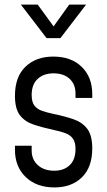

<svg xmlns="http://www.w3.org/2000/svg" viewBox="-20 -800 464 832"><path d="M215.8 12.2Q138.5 12.2 91.6 -32.6Q44.8 -77.4 44.8 -151V-168.5H117.2V-147.8Q117.2 -108.4 144.1 -84.3Q171 -60.2 214.9 -60.2Q257.2 -60.2 282.2 -84.4Q307.2 -108.5 307.2 -153.8Q307.2 -183.5 296.1 -199.1Q284.9 -214.8 263.8 -222.8Q242.8 -230.8 213 -236.8Q163.2 -247.6 125.3 -260.3Q87.4 -273 66.1 -300.9Q44.8 -328.9 44.8 -384.6Q44.8 -467.2 90.5 -511Q136.2 -554.8 211 -554.8Q288.6 -554.8 334.2 -510.2Q379.8 -465.6 379.8 -392.2V-375.5H307.2V-394.8Q307.2 -434.9 281.5 -458.6Q255.8 -482.2 211.9 -482.2Q169.1 -482.2 143.2 -458.1Q117.2 -433.9 117.2 -388.2Q117.2 -359 128.6 -343.3Q140 -327.6 161.5 -320Q183 -312.4 213 -306Q261.9 -296 299.4 -282.9Q337 -269.8 358.4 -241.4Q379.8 -213.1 379.8 -157Q379.8 -75.5 335 -31.6Q290.2 12.2 215.8 12.2ZM181.8 -634.8 70.5 -780H143.5L212.2 -685.5L280 -780H353L241.8 -634.8Z"/></svg>

Font: Mohave Light
Style: Regular
Weight: 300
Designer: Gumpita Rahayu
Foundry: Tokotype
Version: Version 2.003